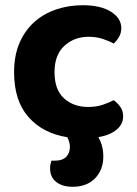

<svg xmlns="http://www.w3.org/2000/svg" viewBox="-20 -516 527 736"><path d="M319 -375Q265 -375 227 -340.5Q189 -306 189 -239Q189 -172 225.5 -139Q262 -106 318 -106Q350 -106 374.5 -114.5Q399 -123 416 -132Q433 -119 442.5 -104.5Q452 -90 452 -69Q452 -40 427 -19Q402 2 357 10Q376 42 376 84Q376 135 344.5 167.5Q313 200 258 200Q219 200 195.5 181.5Q172 163 172 129Q172 115 177 100H188Q220 100 234 85Q248 70 248 47Q248 39 245.5 29Q243 19 238 10Q144 -5 89 -67.5Q34 -130 34 -239Q34 -304 55 -352Q76 -400 112 -432Q148 -464 196 -480Q244 -496 297 -496Q366 -496 405.5 -471Q445 -446 445 -408Q445 -390 436.5 -375Q428 -360 416 -349Q398 -359 373.5 -367Q349 -375 319 -375Z"/></svg>

Font: Baloo Paaji 2
Style: Bold
Weight: 700
Designer: Shuchita Grover, Noopur Datye and Ek Type
Foundry: Ek Type
Version: Version 1.640;hotconv 1.0.111;makeotfexe 2.5.65597; ttfautoh